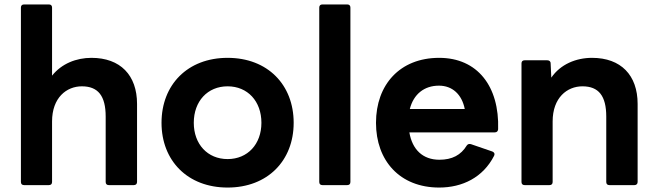

<svg xmlns="http://www.w3.org/2000/svg" viewBox="-20 -795 2955 863"><path d="M88 37H200C209 37 214 32 214 23V-249C214 -356 279 -407 348 -407C421 -407 455 -364 455 -271V23C455 32 460 37 469 37H582C590 37 596 32 596 23V-328C596 -457 521 -535 391 -535C323 -535 257 -509 214 -455V-761C214 -770 209 -775 200 -775H88C79 -775 74 -770 74 -761V23C74 32 79 37 88 37Z M1003 48C1183 48 1300 -73 1300 -243C1300 -414 1183 -535 1003 -535C823 -535 706 -414 706 -243C706 -73 823 48 1003 48ZM851 -243C851 -340 913 -407 1003 -407C1093 -407 1155 -340 1155 -243C1155 -147 1093 -80 1003 -80C913 -80 851 -147 851 -243Z M1429 37H1541C1550 37 1555 32 1555 23V-761C1555 -770 1550 -775 1541 -775H1429C1420 -775 1415 -770 1415 -761V23C1415 32 1420 37 1429 37Z M1954 48C2058 48 2151 3 2201 -95C2205 -104 2202 -110 2193 -114L2097 -147C2089 -149 2083 -148 2078 -141C2052 -98 2012 -77 1955 -77C1880 -77 1833 -123 1820 -200H2204C2213 -200 2218 -205 2219 -214C2225 -407 2126 -535 1954 -535C1777 -535 1670 -414 1670 -243C1670 -73 1777 48 1954 48ZM2069 -305H1822C1839 -372 1887 -410 1953 -410C2013 -410 2056 -371 2069 -305Z M2338 37H2450C2459 37 2464 32 2464 23V-249C2464 -356 2529 -407 2598 -407C2671 -407 2705 -364 2705 -271V23C2705 32 2710 37 2719 37H2832C2840 37 2846 32 2846 23V-328C2846 -457 2771 -535 2641 -535C2569 -535 2499 -506 2458 -446L2455 -510C2455 -520 2448 -524 2440 -524H2338C2329 -524 2324 -519 2324 -510V23C2324 32 2329 37 2338 37Z"/></svg>

Font: LINE Seed JP_OTF Bold
Style: Regular
Weight: 700
Designer: LINE & Fontrix & Fontworks
Version: Version 1.009